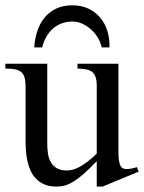

<svg xmlns="http://www.w3.org/2000/svg" viewBox="-20 -687 541 722"><path d="M365.7 14.6H343.8V-81.1Q315.4 -51.3 294.2 -32.7Q272.9 -14.2 255.6 -3.7Q238.3 6.8 223.1 10.7Q208 14.6 191.9 14.6Q166 14.6 147.2 6.6Q128.4 -1.5 115.5 -14.9Q102.5 -28.3 94.7 -45.9Q86.9 -63.5 82.8 -82.8Q78.6 -102.1 77.4 -122.1Q76.2 -142.1 76.2 -159.7V-359.9Q76.2 -381.8 72.3 -395.5Q68.4 -409.2 59.3 -416.5Q50.3 -423.8 35.6 -426.5Q21 -429.2 0 -429.2V-447.3H157.7V-147.9Q157.7 -128.9 160.2 -110.6Q162.6 -92.3 170.7 -77.9Q178.7 -63.5 193.4 -54.7Q208 -45.9 231.9 -45.9Q241.7 -45.9 253.2 -48.8Q264.6 -51.8 278.6 -59.1Q292.5 -66.4 308.6 -78.6Q324.7 -90.8 343.8 -109.4V-363.8Q343.8 -384.3 339.6 -396.7Q335.4 -409.2 326.7 -416.3Q317.9 -423.3 304.2 -426Q290.5 -428.7 271.5 -429.2V-447.3H425.3V-118.7Q425.3 -98.6 427 -85.7Q428.7 -72.8 432.4 -64.9Q436 -57.1 441.9 -54.2Q447.8 -51.3 455.6 -51.3Q462.4 -51.3 473.1 -53Q483.9 -54.7 494.6 -58.6L501.5 -41.5ZM362.3 -508.8Q357.9 -529.3 346.9 -546.9Q335.9 -564.5 320.8 -577.6Q305.7 -590.8 288.1 -598.4Q270.5 -606 252.4 -606Q229.5 -606 210.7 -598.6Q191.9 -591.3 177.5 -578.1Q163.1 -564.9 153.3 -547.1Q143.6 -529.3 138.7 -508.8H108.9Q110.8 -541.5 120.4 -570.3Q129.9 -599.1 147.5 -620.6Q165 -642.1 190.9 -654.5Q216.8 -667 252.4 -667Q286.1 -667 312.5 -654.5Q338.9 -642.1 356.9 -620.6Q375 -599.1 383.8 -570.3Q392.6 -541.5 391.6 -508.8Z"/></svg>

Font: Doulos SIL
Style: Regular
Weight: 400
Designer: Walt Agee, Victor Gaultney, Peter Martin, Debbi Hosken
Foundry: SIL International
Version: Version 4.110; 2011; Maintenance release